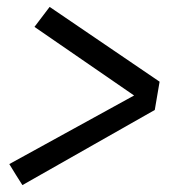

<svg xmlns="http://www.w3.org/2000/svg" viewBox="-20 -618 540 557"><path d="M45 -81 26 -111 7 -142 369 -341 80 -540 124 -598 443 -381 429 -299Z"/></svg>

Font: Iosevka Curly
Style: Italic
Weight: 400
Italic angle: -9°
Monospace: yes
Designer: Belleve Invis
Foundry: Belleve Invis
Version: Version 22.1.2; ttfautohint (v1.8.4)